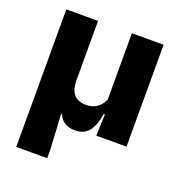

<svg xmlns="http://www.w3.org/2000/svg" viewBox="-122 -594 815 870"><g transform="rotate(20 285.5 -159.5)"><path d="M367 -491.4H520V0H374L379 -126L367 -137.2ZM203.9 -491.4V-205Q203.9 -183.9 208.3 -167.3Q212.7 -150.7 222 -139Q231.2 -127.2 246.4 -121.1Q261.6 -115 283.1 -115Q305.6 -115 322.9 -123.5Q340.2 -132 351.9 -146.4Q363.6 -160.8 369.3 -178.2L397.1 -103.6H372.1Q366.2 -66.7 354.6 -41.2Q343.1 -15.7 323.8 -2.6Q304.4 10.5 274.6 10.5Q253.3 10.5 237.6 4.5Q221.9 -1.5 211.5 -12.5Q201.1 -23.6 194 -39.3H190.7L200.1 132.1V172H50.9V-491.4Z"/></g></svg>

Font: Anek Kannada Medium
Style: Regular
Weight: 500
Designer: Vaishnavi Murthy, Maithili Shingre (Kannada) & Yesha Goshar (Latin)
Foundry: Ek Type
Version: Version 1.003